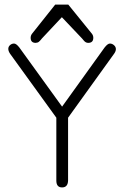

<svg xmlns="http://www.w3.org/2000/svg" viewBox="-20 -820 549 847"><path d="M121.1 -670.9 223.6 -799.8H281.2L385.7 -670.9Q391.6 -663.1 391.6 -653.3Q391.6 -630.9 369.1 -630.9Q358.4 -630.9 350.6 -640.1Q342.8 -649.4 341.8 -650.4L252.9 -744.1L165 -650.4Q163.1 -648.4 160.2 -644.5Q157.2 -640.6 155.3 -639.2Q153.3 -637.7 151.4 -635.7Q147.5 -631.8 137.7 -630.9Q115.2 -630.9 115.2 -653.3Q115.2 -663.1 121.1 -670.9ZM228.5 -300.8 24.4 -583Q16.6 -594.7 16.6 -604.5Q16.6 -614.3 24.4 -621.1Q32.2 -627.9 42 -627.9Q51.8 -627.9 65.4 -610.4L253.9 -349.6L441.4 -610.4Q455.1 -627.9 464.8 -627.9Q474.6 -627.9 482.9 -620.6Q491.2 -613.3 491.2 -603.5Q491.2 -593.8 483.4 -583L280.3 -300.8V-23.4Q279.3 6.8 253.9 6.8Q228.5 6.8 228.5 -23.4Z"/></svg>

Font: Jura
Style: Book
Weight: 400
Version: Version 2.5